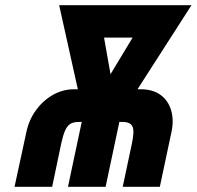

<svg xmlns="http://www.w3.org/2000/svg" viewBox="-20 -720 758 740"><path d="M522 -376H510L718 -700H208L280 -376H266Q222 -376 183.5 -354Q145 -332 118 -294.5Q91 -257 81 -208L36 0H181L216 -167Q223 -199 231 -217Q239 -235 251 -242.5Q263 -250 283 -250H295L242 0H387L440 -250H453Q482 -250 490.5 -232.5Q499 -215 488 -165L453 0H596L640 -207Q651 -255 640 -293.5Q629 -332 599 -354Q569 -376 522 -376ZM406 -434 381 -575H491Z"/></svg>

Font: Advent Pro ExtraBold
Style: Italic
Weight: 800
Italic angle: -12°
Version: Version 3.000